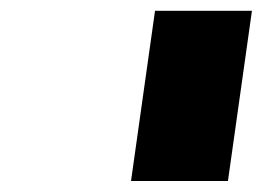

<svg xmlns="http://www.w3.org/2000/svg" viewBox="-20 -721 482 352"><path d="M220.2 -389.2 264.2 -701.2H441.9L397.9 -389.2Z"/></svg>

Font: Trueno UltraBlack
Style: Italic
Weight: 950
Designer: Julieta Ulanovsky
Foundry: Julieta Ulanovsky
Version: Version 3.001b | FøM Fix